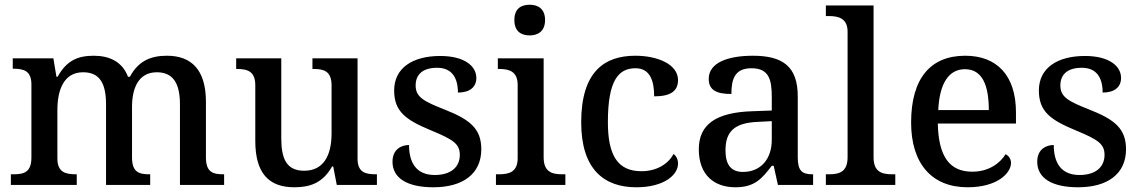

<svg xmlns="http://www.w3.org/2000/svg" viewBox="-20 -783 4829 813"><path d="M26 0H305V-45H302C258 -45 223 -53 223 -112V-317C223 -402 250 -477 332 -477C404 -477 429 -427 429 -341V0H616V-45H613C568 -45 539 -54 539 -117V-330C539 -409 566 -477 644 -477C715 -477 742 -427 742 -341V0H929V-45H926C881 -45 852 -54 852 -117V-352C852 -488 790 -547 687 -547C621 -547 567 -527 530 -458H522C498 -522 443 -547 377 -547C310 -547 262 -527 224 -458H219L206 -536H34V-492H37C81 -492 113 -483 113 -425V-116C113 -54 82 -45 37 -45H26Z M1226 10C1292 10 1347 -8 1386 -78H1391L1406 0H1576V-45H1572C1529 -45 1494 -52 1494 -111V-536H1303V-491H1307C1350 -491 1384 -483 1384 -421V-219C1384 -123 1349 -60 1268 -60C1193 -60 1171 -111 1171 -198V-536H980V-491H983C1028 -491 1061 -481 1061 -422V-186C1061 -50 1118 10 1226 10Z M1815 10C1939 10 2018 -46 2018 -151C2018 -239 1969 -277 1863 -319C1774 -354 1740 -372 1740 -421C1740 -466 1768 -496 1831 -496C1890 -496 1919 -458 1919 -391C1970 -391 1997 -415 1997 -453C1997 -503 1947 -546 1844 -546C1727 -546 1649 -495 1649 -400C1649 -310 1699 -275 1805 -231C1899 -192 1927 -174 1927 -127C1927 -77 1891 -42 1821 -42C1742 -42 1712 -95 1712 -169C1682 -169 1642 -153 1642 -98C1642 -29 1704 10 1815 10Z M2223 -633C2258 -633 2288 -651 2288 -698C2288 -746 2258 -763 2223 -763C2186 -763 2158 -746 2158 -698C2158 -651 2186 -633 2223 -633ZM2080 0H2374V-45H2361C2317 -45 2282 -55 2282 -117V-536H2088V-491H2093C2136 -491 2172 -481 2172 -423V-113C2172 -55 2136 -45 2093 -45H2080Z M2674 10C2793 10 2851 -43 2851 -90C2851 -108 2844 -122 2832 -131C2809 -88 2760 -58 2696 -58C2595 -58 2554 -126 2554 -266C2554 -443 2599 -494 2671 -494C2733 -494 2750 -440 2750 -375C2822 -375 2851 -399 2851 -444C2851 -510 2766 -547 2670 -547C2540 -547 2441 -480 2441 -265C2441 -67 2537 10 2674 10Z M3094 10C3175 10 3206 -26 3248 -81H3256L3274 0H3423V-45H3420C3375 -45 3358 -61 3358 -117V-375C3358 -501 3295 -547 3168 -547C3065 -547 2981 -519 2981 -449C2981 -402 3013 -385 3077 -385C3077 -449 3092 -494 3162 -494C3236 -494 3248 -446 3248 -373V-315L3165 -312C3013 -307 2939 -257 2939 -151C2939 -41 3005 10 3094 10ZM3126 -55C3075 -55 3052 -86 3052 -146C3052 -223 3086 -263 3190 -267L3248 -270V-191C3248 -108 3200 -55 3126 -55Z M3477 0H3771V-45H3758C3714 -45 3679 -55 3679 -117V-760H3477V-715H3490C3529 -715 3569 -706 3569 -649V-117C3569 -55 3534 -45 3490 -45H3477Z M4077 10C4203 10 4261 -50 4261 -93C4261 -112 4249 -125 4238 -130C4214 -91 4166 -56 4097 -56C4003 -56 3954 -117 3951 -260H4282V-307C4282 -465 4200 -547 4067 -547C3920 -547 3838 -451 3838 -264C3838 -91 3925 10 4077 10ZM4167 -317H3953C3958 -429 3997 -490 4066 -490C4140 -490 4167 -421 4167 -317Z M4545 10C4669 10 4748 -46 4748 -151C4748 -239 4699 -277 4593 -319C4504 -354 4470 -372 4470 -421C4470 -466 4498 -496 4561 -496C4620 -496 4649 -458 4649 -391C4700 -391 4727 -415 4727 -453C4727 -503 4677 -546 4574 -546C4457 -546 4379 -495 4379 -400C4379 -310 4429 -275 4535 -231C4629 -192 4657 -174 4657 -127C4657 -77 4621 -42 4551 -42C4472 -42 4442 -95 4442 -169C4412 -169 4372 -153 4372 -98C4372 -29 4434 10 4545 10Z"/></svg>

Font: Noto Serif Gurmukhi Medium
Style: Regular
Weight: 500
Designer: Vaibhav Singh and the Monotype Design Team
Foundry: Monotype Imaging Inc.
Version: Version 2.004